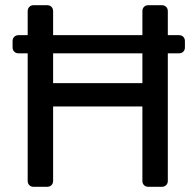

<svg xmlns="http://www.w3.org/2000/svg" viewBox="-20 -720 753 740"><path d="M51.4 -514.5Q41.2 -514.5 34.9 -520.9Q28.5 -527.2 28.5 -537.4V-561.6Q28.5 -571.7 34.9 -578.1Q41.2 -584.5 51.4 -584.5H669.8Q680 -584.5 686.4 -578.1Q692.7 -571.7 692.7 -561.6V-537.4Q692.7 -527.2 686.4 -520.9Q680 -514.5 669.8 -514.5ZM109.6 0Q99.4 0 93.1 -6.3Q86.7 -12.6 86.7 -22.9V-676.3Q86.7 -687.3 93.1 -693.6Q99.4 -700 109.6 -700H161Q172 -700 178.4 -693.6Q184.7 -687.3 184.7 -676.3V-399.6H528.8V-676.3Q528.8 -687.3 535.1 -693.6Q541.5 -700 551.7 -700H603.1Q614.1 -700 620.4 -693.6Q626.8 -687.3 626.8 -676.3V-22.9Q626.8 -12.7 620.4 -6.4Q614.1 0 603.1 0H551.7Q541.5 0 535.1 -6.4Q528.8 -12.7 528.8 -22.9V-309.6H184.7V-22.9Q184.7 -12.7 178.4 -6.4Q172 0 161 0Z"/></svg>

Font: Rubik Light
Style: Regular
Weight: 300
Designer: Hubert and Fischer
Foundry: Hubert and Fischer
Version: Version 2.300;gftools[0.9.30]